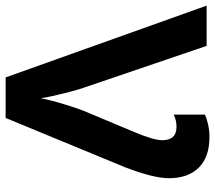

<svg xmlns="http://www.w3.org/2000/svg" viewBox="-61 -703 764 682"><g transform="rotate(90 321.0 -362.0)"><path d="M467 -724Q443 -724 421.5 -719Q400 -714 387 -708V-597Q407 -607 431 -607Q478 -607 478 -556Q478 -525 447 -452L374 -278Q365 -256 350 -207Q335 -158 329 -125Q324 -158 311 -209.5Q298 -261 290 -282L143 -714H0L255 0H399L574 -424Q613 -525 613 -580Q613 -648 575.5 -686Q538 -724 467 -724Z"/></g></svg>

Font: Noto Sans UI
Style: Bold
Weight: 700
Designer: Monotype Design Team
Foundry: Monotype Imaging Inc.
Version: Version 1.901